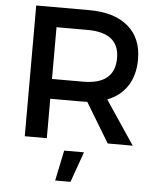

<svg xmlns="http://www.w3.org/2000/svg" viewBox="-60 -751 844 1024"><g transform="rotate(5 361.5 -239.5)"><path d="M513 -234 670 0H536L408 -212Q398 -211 376 -211H210V0H92V-700H376Q510 -700 584 -637.5Q658 -575 658 -461Q658 -377 620.5 -319Q583 -261 513 -234ZM210 -317H376Q546 -317 546 -458Q546 -594 376 -594H210ZM274 221 308 58H414L356 221Z"/></g></svg>

Font: Montserrat-Arabic
Style: Regular
Weight: 400
Designer: Mohamed Gaber
Foundry: Kief Type Foundry
Version: Version 5.008;PS 005.008;hotconv 1.0.88;makeotf.lib2.5.64775